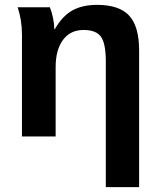

<svg xmlns="http://www.w3.org/2000/svg" viewBox="-20 -558 651 785"><path d="M412.6 207V-307.1Q412.6 -379.9 392.8 -407.7Q373 -435.5 321.8 -435.5Q267.6 -435.5 237.5 -394.8Q207.5 -354 207.5 -283.7V0H69.8V-415.5Q69.8 -475.6 52.2 -528.3H183.6Q191.9 -509.3 197 -483.6Q202.1 -458 202.1 -438H203.6Q234.9 -492.7 275.9 -515.4Q316.9 -538.1 377 -538.1Q467.8 -538.1 508.3 -493.9Q548.8 -449.7 548.8 -352.1V207Z"/></svg>

Font: Liberation Sans
Style: Bold
Weight: 700
Designer: Steve Matteson
Foundry: Ascender Corporation
Version: Version 2.1.5